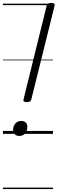

<svg xmlns="http://www.w3.org/2000/svg" viewBox="-20 -910 392 1305"><path d="M162 -216Q134 -216 140 -235L297 -871Q300 -882 307 -886Q314 -890 328 -890Q356 -890 351 -871L193 -235Q192 -226 184.5 -221Q177 -216 162 -216ZM110 14Q92 14 80.5 3Q69 -8 69 -27Q69 -52 84 -70Q99 -88 125 -88Q143 -88 154.5 -77.5Q166 -67 166 -48Q166 -22 151.5 -4Q137 14 110 14ZM0 365H340V375H0ZM0 -20H340V0H0ZM0 -505H340V-500H0ZM0 -885H340V-875H0Z"/></svg>

Font: Playwrite IS Guides
Style: Regular
Weight: 400
Designer: Veronika Burian, José Scaglione
Foundry: TypeTogether
Version: Version 1.003